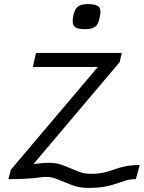

<svg xmlns="http://www.w3.org/2000/svg" viewBox="-20 -877 704 940"><path d="M426 -26Q464 -26 490 -32.5Q516 -39 539.5 -47.5Q563 -56 592 -62.5Q621 -69 664 -69L645 0Q618 0 596.5 6.5Q575 13 551.5 21.5Q528 30 495 36.5Q462 43 411 43Q377 43 349.5 34.5Q322 26 299 16Q276 6 253 -2.5Q230 -11 203 -11Q192 -11 179 -9Q166 -7 147.5 -5Q129 -3 98.5 -1.5Q68 0 21 0L33 -46L459 -549H141L156 -618H576L566 -573L144 -74Q166 -76 181.5 -78Q197 -80 219 -80Q253 -80 278 -71.5Q303 -63 325.5 -53Q348 -43 371.5 -34.5Q395 -26 426 -26ZM396 -734Q356 -734 343.5 -748.5Q331 -763 339 -801Q346 -833 361.5 -845Q377 -857 411 -857Q452 -857 464.5 -843Q477 -829 468 -791Q462 -758 446 -746Q430 -734 396 -734Z"/></svg>

Font: Victor Mono
Style: Italic
Weight: 400
Italic angle: -12°
Monospace: yes
Designer: Rune Bjørnerås
Version: Version 1.561;gftools[0.9.30]